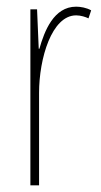

<svg xmlns="http://www.w3.org/2000/svg" viewBox="-20 -555 302 575"><path d="M208 -535C141 -535 113 -462 98 -409H96L91 -527H71V0H97V-277C97 -380 135 -509 208 -509C222 -509 237 -504 245 -500L253 -524C239 -532 221 -535 208 -535Z"/></svg>

Font: Noto Sans Georgian ExtraCondensed Thin
Style: Regular
Weight: 100
Width: 2
Designer: Monotype Design Team, Akaki Razmadze
Foundry: Google LLC
Version: Version 2.005